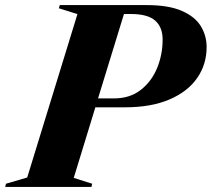

<svg xmlns="http://www.w3.org/2000/svg" viewBox="-70 -735 832 755"><path d="M220 -35.5 292.5 -12.5 289.5 0H-49.5L-46.5 -12.5L37 -37L234.5 -679.5L161.5 -702.5L165 -715H506Q593 -715 645 -692.2Q697 -669.5 719.8 -632Q742.5 -594.5 742.5 -550Q742.5 -481.5 705.2 -428Q668 -374.5 596.2 -343.8Q524.5 -313 421 -313H305ZM378 -348Q440.5 -348 483.2 -381.2Q526 -414.5 547.8 -467.5Q569.5 -520.5 569.5 -579.5Q569.5 -628 540.2 -654Q511 -680 443.5 -680H417.5L315.5 -348Z"/></svg>

Font: Newsreader 72pt
Style: Bold Italic
Weight: 700
Italic angle: -17°
Designer: Hugues Gentile
Foundry: Production Type
Version: Version 1.003; ttfautohint (v1.8.3)